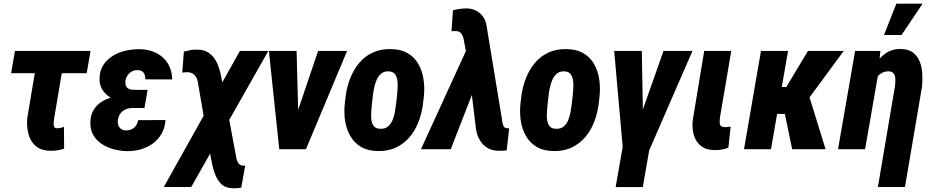

<svg xmlns="http://www.w3.org/2000/svg" viewBox="-20 -802 5013 1032"><path d="M466.8 -528.3 445.8 -408.7H39.6L60.5 -528.3ZM187 -528.3H332L271 -165Q270 -157.7 268.6 -145.5Q267.1 -133.3 270 -123.5Q272.9 -113.8 284.7 -112.8Q294.9 -111.8 304.7 -114.5Q314.5 -117.2 323.7 -119.6L324.7 -2.9Q305.7 3.4 287.1 6.1Q268.6 8.8 248.5 8.3Q199.2 7.3 170.9 -18.1Q142.6 -43.5 132.6 -83Q122.6 -122.6 126.5 -167Z M652.3 -287.6 767.6 -287.1 756.3 -221.2 689.9 -221.7Q669.9 -220.7 654.1 -213.6Q638.2 -206.5 627.7 -192.6Q617.2 -178.7 613.8 -158.7Q612.3 -146.5 614 -136.2Q615.7 -126 621.3 -118.2Q627 -110.4 636 -105.7Q645 -101.1 657.7 -101.1Q675.3 -101.1 688.7 -107.7Q702.1 -114.3 710.9 -127Q719.7 -139.6 723.1 -156.2L869.6 -156.7Q866.7 -115.2 848.6 -83.5Q830.6 -51.8 801.3 -30.5Q772 -9.3 735.6 1Q699.2 11.2 660.2 10.3Q625.5 9.3 590.3 0Q555.2 -9.3 526.6 -28.3Q498 -47.4 481.2 -76.4Q464.4 -105.5 465.8 -146Q466.8 -184.1 483.2 -211.2Q499.5 -238.3 526.4 -255.1Q553.2 -272 585.9 -279.8Q618.7 -287.6 652.3 -287.6ZM761.7 -252 663.6 -252.9Q636.2 -253.4 609.6 -262Q583 -270.5 561.3 -286.4Q539.6 -302.2 526.9 -325.7Q514.2 -349.1 515.1 -379.9Q515.6 -422.4 535.6 -452.9Q555.7 -483.4 587.9 -502.7Q620.1 -522 658.4 -530.3Q696.8 -538.6 733.9 -537.6Q770.5 -536.6 801.5 -525.1Q832.5 -513.7 855.7 -492.7Q878.9 -471.7 891.8 -442.1Q904.8 -412.6 905.3 -375L761.7 -375.5Q761.2 -390.1 757.1 -401.4Q752.9 -412.6 743.7 -418.7Q734.4 -424.8 717.8 -425.3Q701.2 -424.8 687.7 -417.2Q674.3 -409.7 665.5 -396.5Q656.7 -383.3 654.3 -367.2Q653.3 -356.9 654.8 -348.1Q656.2 -339.4 661.1 -333.3Q666 -327.1 673.6 -323.7Q681.2 -320.3 691.9 -319.3L773.4 -318.8Z M1422.4 -528.3 1007.8 203.1H860.4L1269.5 -528.3ZM1040 -535.2Q1070.3 -535.2 1091.8 -523.9Q1113.3 -512.7 1127.7 -494.1Q1142.1 -475.6 1151.4 -452.1Q1160.6 -428.7 1166.5 -402.3L1247.1 29.3Q1248.5 38.6 1251 50Q1253.4 61.5 1259 71.5Q1264.6 81.5 1274.9 85.9Q1279.8 87.9 1286.1 88.1Q1292.5 88.4 1297.9 88.9L1276.9 206.5Q1261.7 209.5 1244.9 210Q1228 210.4 1212.4 208Q1185.5 203.6 1168 185.8Q1150.4 168 1139.6 143.1Q1128.9 118.2 1122.8 91.6Q1116.7 64.9 1112.8 42.5L1042.5 -365.7Q1039.6 -379.4 1032.5 -390.1Q1025.4 -400.9 1014.2 -407.2Q1002.9 -413.6 988.8 -413.6Q981.4 -414.1 974.1 -413.3Q966.8 -412.6 959.5 -411.6L968.3 -524.9Q986.3 -529.3 1004.2 -532.7Q1022 -536.1 1040 -535.2Z M1549.8 -114.7 1689.9 -528.3H1845.7L1624.5 0H1532.7ZM1574.2 -528.3 1585.4 -101.6 1569.3 0H1481L1425.3 -528.3Z M1833 -243.2 1837.9 -284.2Q1844.2 -335 1862.3 -381.1Q1880.4 -427.2 1910.4 -463.4Q1940.4 -499.5 1983.4 -519.5Q2026.4 -539.6 2082.5 -538.1Q2136.2 -537.1 2172.4 -515.4Q2208.5 -493.7 2229 -457.5Q2249.5 -421.4 2256.3 -376.7Q2263.2 -332 2258.3 -284.7L2253.4 -242.7Q2247.1 -192.9 2229.2 -146.5Q2211.4 -100.1 2180.9 -64.5Q2150.4 -28.8 2107.9 -8.8Q2065.4 11.2 2009.3 9.8Q1955.6 8.8 1919.7 -12.9Q1883.8 -34.7 1863 -70.6Q1842.3 -106.4 1835.2 -151.1Q1828.1 -195.8 1833 -243.2ZM1983.9 -284.7 1979 -242.7Q1978 -227.5 1975.8 -205.8Q1973.6 -184.1 1975.6 -162.4Q1977.5 -140.6 1988 -125.7Q1998.5 -110.8 2021.5 -109.9Q2047.9 -107.9 2064.2 -121.1Q2080.6 -134.3 2089.6 -155.5Q2098.6 -176.8 2102.5 -200.2Q2106.4 -223.6 2108.9 -243.7L2113.8 -285.6Q2114.7 -299.8 2116.7 -321.8Q2118.7 -343.8 2116.5 -365.2Q2114.3 -386.7 2104 -401.9Q2093.8 -417 2070.3 -418.5Q2044.9 -419.9 2029.1 -406.5Q2013.2 -393.1 2003.9 -371.6Q1994.6 -350.1 1990.2 -326.9Q1985.8 -303.7 1983.9 -284.7Z M2528.3 -322.3 2402.8 0H2242.7L2491.2 -543L2592.3 -542ZM2491.7 -756.8Q2511.2 -755.9 2527.8 -749.8Q2544.4 -743.7 2557.6 -732.7Q2570.8 -721.7 2580.3 -706.5Q2589.8 -691.4 2593.8 -672.4L2677.2 -166.5Q2678.2 -157.7 2679.9 -146Q2681.6 -134.3 2686.5 -124.5Q2691.4 -114.7 2702.6 -112.8Q2706.1 -112.3 2709.7 -112.5Q2713.4 -112.8 2716.8 -112.8L2703.6 6.3Q2691.9 7.8 2679.9 8.3Q2668 8.8 2656.7 8.3Q2623.5 7.3 2599.4 -7.3Q2575.2 -22 2560.1 -47.1Q2544.9 -72.3 2539.1 -102.5L2494.1 -475.6L2471.7 -593.3Q2469.2 -604 2464.8 -613Q2460.4 -622.1 2453.4 -627.9Q2446.3 -633.8 2434.1 -634.8Q2427.2 -635.3 2420.4 -634.8Q2413.6 -634.3 2406.7 -634.3L2414.6 -746.6Q2433.1 -752 2452.6 -754.4Q2472.2 -756.8 2491.7 -756.8Z M2777.3 -243.2 2782.2 -284.2Q2788.6 -335 2806.6 -381.1Q2824.7 -427.2 2854.7 -463.4Q2884.8 -499.5 2927.7 -519.5Q2970.7 -539.6 3026.9 -538.1Q3080.6 -537.1 3116.7 -515.4Q3152.8 -493.7 3173.3 -457.5Q3193.8 -421.4 3200.7 -376.7Q3207.5 -332 3202.6 -284.7L3197.8 -242.7Q3191.4 -192.9 3173.6 -146.5Q3155.8 -100.1 3125.2 -64.5Q3094.7 -28.8 3052.2 -8.8Q3009.8 11.2 2953.6 9.8Q2899.9 8.8 2864 -12.9Q2828.1 -34.7 2807.4 -70.6Q2786.6 -106.4 2779.5 -151.1Q2772.5 -195.8 2777.3 -243.2ZM2928.2 -284.7 2923.3 -242.7Q2922.4 -227.5 2920.2 -205.8Q2918 -184.1 2919.9 -162.4Q2921.9 -140.6 2932.4 -125.7Q2942.9 -110.8 2965.8 -109.9Q2992.2 -107.9 3008.5 -121.1Q3024.9 -134.3 3033.9 -155.5Q3043 -176.8 3046.9 -200.2Q3050.8 -223.6 3053.2 -243.7L3058.1 -285.6Q3059.1 -299.8 3061 -321.8Q3063 -343.8 3060.8 -365.2Q3058.6 -386.7 3048.3 -401.9Q3038.1 -417 3014.6 -418.5Q2989.3 -419.9 2973.4 -406.5Q2957.5 -393.1 2948.2 -371.6Q2939 -350.1 2934.6 -326.9Q2930.2 -303.7 2928.2 -284.7Z M3477.1 -38.6 3435.1 203.6H3289.1L3331.5 -38.6ZM3408.7 -138.2 3546.4 -528.3H3702.1L3472.2 0H3371.1ZM3429.7 -528.3 3437 -119.6 3422.4 0H3328.1L3281.2 -528.3Z M3765.1 -528.3H3910.6L3849.6 -169.9Q3848.1 -157.7 3848.1 -146.2Q3848.1 -134.8 3853.5 -127Q3858.9 -119.1 3874.5 -118.7Q3882.8 -118.2 3890.9 -119.4Q3898.9 -120.6 3907.2 -121.1L3895 -7.8Q3877.4 -1 3858.6 2Q3839.8 4.9 3820.8 4.9Q3774.4 3.9 3747.3 -17.8Q3720.2 -39.6 3709.7 -75.4Q3699.2 -111.3 3703.1 -153.3Z M4215.8 -528.3 4124 0H3979L4070.3 -528.3ZM4515.1 -528.3 4265.6 -189.5H4136.2L4143.1 -334.5H4206.5L4322.8 -528.3ZM4237.8 0 4191.9 -222.7 4328.1 -288.6 4417.5 0Z M4700.7 -407.2 4629.9 0H4484.4L4576.2 -528.3H4711.9ZM4650.9 -282.2 4627 -281.7Q4631.8 -320.8 4645.3 -366Q4658.7 -411.1 4681.9 -450.9Q4705.1 -490.7 4740.2 -515.4Q4775.4 -540 4824.7 -538.6Q4865.2 -537.6 4889.2 -518.3Q4913.1 -499 4924.3 -469Q4935.5 -439 4937.3 -404.5Q4939 -370.1 4936 -337.4L4844.2 203.1H4698.7L4790.5 -338.9Q4791.5 -349.1 4792.5 -362.5Q4793.5 -376 4791.3 -388.4Q4789.1 -400.9 4781.5 -409.2Q4773.9 -417.5 4758.3 -418.5Q4732.4 -419.4 4713.9 -406.2Q4695.3 -393.1 4682.6 -371.6Q4669.9 -350.1 4662.6 -326.4Q4655.3 -302.7 4650.9 -282.2ZM4731.4 -613.8 4797.9 -782.2H4939L4825.7 -613.8Z"/></svg>

Font: Roboto Condensed ExtraBold
Style: Italic
Weight: 800
Italic angle: -12°
Designer: Christian Robertson
Foundry: Google
Version: Version 3.008; 2023